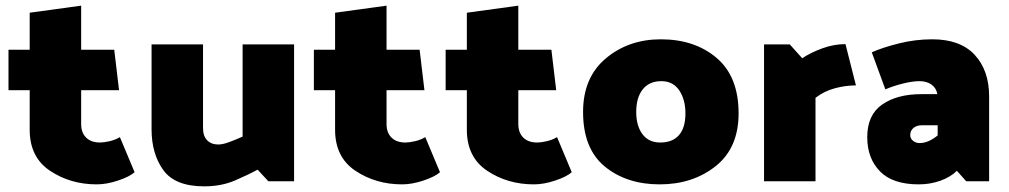

<svg xmlns="http://www.w3.org/2000/svg" viewBox="-20 -641 3568 679"><path d="M456 -32Q438 -16 397.5 -2.5Q357 11 322 11Q229 11 157 -37Q85 -85 85 -182V-322H10V-465H85V-596L267 -621V-465H384L401 -322H267V-202Q267 -172 284.5 -154.5Q302 -137 334 -137Q347 -137 367 -141.5Q387 -146 404 -156Z M891 -41Q860 -24 811.5 -3Q763 18 702 18Q599 18 557.5 -39.5Q516 -97 516 -184V-484H698V-188Q698 -160 712.5 -145Q727 -130 752 -130Q768 -130 792 -139Q816 -148 838 -158V-484H1020V0H929Z M1536 -32Q1518 -16 1477.5 -2.5Q1437 11 1402 11Q1309 11 1237 -37Q1165 -85 1165 -182V-322H1090V-465H1165V-596L1347 -621V-465H1464L1481 -322H1347V-202Q1347 -172 1364.5 -154.5Q1382 -137 1414 -137Q1427 -137 1447 -141.5Q1467 -146 1484 -156Z M2002 -32Q1984 -16 1943.5 -2.5Q1903 11 1868 11Q1775 11 1703 -37Q1631 -85 1631 -182V-322H1556V-465H1631V-596L1813 -621V-465H1930L1947 -322H1813V-202Q1813 -172 1830.5 -154.5Q1848 -137 1880 -137Q1893 -137 1913 -141.5Q1933 -146 1950 -156Z M2042 -245Q2042 -367 2122.5 -434.5Q2203 -502 2317 -502Q2437 -502 2514.5 -436Q2592 -370 2592 -240Q2592 -118 2511 -53.5Q2430 11 2313 11Q2196 11 2119 -52Q2042 -115 2042 -245ZM2230 -245Q2230 -196 2252 -166.5Q2274 -137 2315 -137Q2358 -137 2381 -163Q2404 -189 2404 -240Q2404 -289 2382 -321.5Q2360 -354 2319 -354Q2276 -354 2253 -325Q2230 -296 2230 -245Z M2682 0V-484H2773L2817 -435Q2847 -455 2888 -470Q2929 -485 2970 -485L3007 -339Q2971 -339 2933 -329Q2895 -319 2864 -295V0Z M3199 -163Q3199 -151 3209 -143Q3219 -135 3232 -135Q3248 -135 3264 -142Q3280 -149 3296 -162V-198H3240Q3222 -198 3210.5 -188.5Q3199 -179 3199 -163ZM3063 -456Q3101 -473 3159 -487.5Q3217 -502 3277 -502Q3376 -502 3427 -447Q3478 -392 3478 -300V0H3397L3364 -37Q3342 -15 3306 -2Q3270 11 3229 11Q3137 11 3092 -35Q3047 -81 3047 -156Q3047 -235 3100 -271.5Q3153 -308 3237 -308H3295Q3291 -330 3274 -342Q3257 -354 3232 -354Q3207 -354 3173 -345.5Q3139 -337 3111 -325Z"/></svg>

Font: Palanquin Dark
Style: Bold
Weight: 700
Designer: Pria Ravichandran
Version: Version 1.000